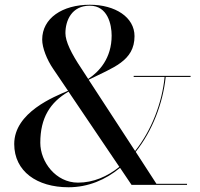

<svg xmlns="http://www.w3.org/2000/svg" viewBox="-20 -780 844 810"><path d="M544 -460V-455.5H674.5C664 -346 619 -229.5 550 -143L354 -443.5C456.5 -495 547.5 -522 547.5 -627.5C547.5 -707.5 466 -760 359 -760C243 -760 158 -703 158 -613C158 -578 178 -528 204 -490L267 -397C209.5 -372.5 40 -306 40 -172.5C40 -57 136 10 269 10C352 10 425.5 -21.5 486.5 -72L535 0H769V-4.5H640L552.5 -139.5C623 -228 667.5 -344.5 679 -455.5H784V-460ZM324 -490C281 -554 256 -605 256 -640C256 -693 282 -756 359 -756C434 -756 451 -677 451 -630C451 -534 398.5 -477.5 352 -447ZM150 -177.5C150 -282.5 191 -348 269 -393.5L483.5 -76C432.5 -35 373.5 -9.5 309 -9.5C215 -9.5 150 -97.5 150 -177.5Z"/></svg>

Font: Bodoni* 36pt
Style: Regular
Weight: 400
Version: Version 2.3